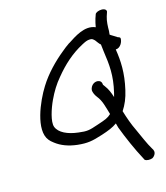

<svg xmlns="http://www.w3.org/2000/svg" viewBox="-128 -872 943 1088"><g transform="rotate(-15 343.5 -328.0)"><path d="M345 -638H344C328 -627 312 -615 297 -602C244 -559 188 -502 149 -439C101 -363 34 -207 89 -140C95 -132 103 -125 115 -116C147 -91 189 -75 241 -69C299 -63 327 -68 389 -88C429 -101 457 -112 482 -130L489 -104C513 -40 549 42 580 99L586 111C597 120 618 119 631 114C645 106 657 87 649 71V70L642 58C625 31 599 -30 583 -65C564 -104 550 -144 537 -187C558 -219 573 -254 583 -299C605 -394 601 -465 590 -535C618 -535 635 -569 633 -591C631 -594 628 -597 619 -599L597 -613C590 -618 581 -622 578 -625C578 -633 580 -640 580 -646V-647C580 -672 581 -703 589 -729L596 -750C602 -762 592 -774 571 -774C553 -774 537 -767 532 -758V-757L524 -734C519 -718 516 -703 513 -686C453 -712 387 -665 345 -638ZM172 -351C193 -396 216 -433 245 -467C294 -527 348 -576 414 -611C433 -621 446 -628 464 -628C477 -628 480 -624 490 -615L502 -599C506 -593 510 -590 513 -586C514 -586 516 -585 516 -585C518 -571 519 -556 521 -542C533 -460 540 -396 517 -300C515 -292 513 -285 511 -277C502 -305 493 -328 476 -350C472 -355 469 -359 468 -361C468 -364 468 -380 453 -386C430 -395 402 -377 399 -347L400 -345L399 -344C402 -331 405 -320 418 -303C442 -274 450 -237 464 -190C444 -171 429 -166 381 -150C326 -131 314 -129 265 -135C202 -142 153 -165 139 -202C127 -234 151 -306 172 -351Z"/></g></svg>

Font: Stray Cat
Style: ExBdObl
Weight: 800
Version: Version 1.0